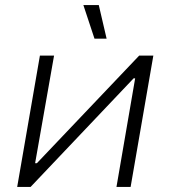

<svg xmlns="http://www.w3.org/2000/svg" viewBox="-20 -740 675 760"><path d="M48 0H101L509 -430H515L441 0H497L587 -520H531L126 -94H119L194 -520H138ZM354 -587H402L371 -720H310Z"/></svg>

Font: Fixel Display Light
Style: Italic
Weight: 300
Italic angle: -10°
Designer: AlfaBravo + MacPaw
Foundry: Kyrylo Tkachov, Marchela Mozhyna, Serhii Makarenko, Maria Weinstein, Zakhar Kryvoshyya
Version: Version 1.210;Glyphs 3.2 (3217)